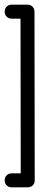

<svg xmlns="http://www.w3.org/2000/svg" viewBox="-24 -694 214 824"><path d="M65 50 64 -614H26Q13 -614 4.5 -622.5Q-4 -631 -4 -644Q-4 -657 4.5 -665.5Q13 -674 26 -674H94Q107 -674 115.5 -665.5Q124 -657 124 -644L125 80Q125 93 116.5 101.5Q108 110 95 110H26Q13 110 4.5 101.5Q-4 93 -4 80Q-4 67 4.5 58.5Q13 50 26 50Z"/></svg>

Font: Beon
Style: Medium
Weight: 500
Designer: BSozoo
Foundry: BSozoo
Version: Version 001.000